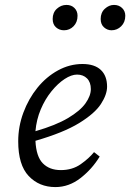

<svg xmlns="http://www.w3.org/2000/svg" viewBox="-20 -747 529 780"><path d="M293 -444Q270 -444 242.5 -426Q215 -408 189 -376Q163 -344 145.5 -302.5Q128 -261 124 -214Q207 -238 256.5 -267.5Q306 -297 327.5 -327.5Q349 -358 349 -385Q349 -413 333.5 -428.5Q318 -444 293 -444ZM205 13Q139 13 96.5 -32Q54 -77 54 -173Q54 -233 75 -289.5Q96 -346 132 -390.5Q168 -435 215.5 -461Q263 -487 315 -487Q364 -487 389.5 -463Q415 -439 415 -395Q415 -363 390 -324.5Q365 -286 301.5 -247Q238 -208 124 -175Q127 -111 154 -83.5Q181 -56 227 -56Q274 -56 308 -80Q342 -104 362 -129L385 -111Q354 -60 307 -23.5Q260 13 205 13ZM240 -624Q221 -624 207.5 -636Q194 -648 194 -670Q194 -696 211 -711.5Q228 -727 250 -727Q270 -727 282.5 -714.5Q295 -702 295 -683Q295 -657 279 -640.5Q263 -624 240 -624ZM433 -624Q416 -624 402.5 -636Q389 -648 389 -670Q389 -696 406 -711.5Q423 -727 443 -727Q463 -727 476 -714.5Q489 -702 489 -683Q489 -657 472.5 -640.5Q456 -624 433 -624Z"/></svg>

Font: Source Serif Pro
Style: Italic
Weight: 400
Italic angle: -12°
Designer: Frank Grießhammer
Foundry: Adobe Systems Incorporated
Version: Version 3.001;hotconv 1.0.111;makeotfexe 2.5.65597